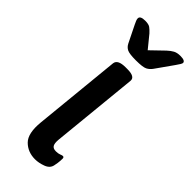

<svg xmlns="http://www.w3.org/2000/svg" viewBox="-239 -751 791 791"><g transform="rotate(45 157.0 -355.5)"><path d="M163 7Q121 7 93.5 -20.5Q66 -48 73 -118L111 -500Q114 -525 159 -525H170Q215 -525 213 -500L175 -119Q173 -96 179 -86.5Q185 -77 201 -77Q214 -77 222.5 -80.5Q231 -84 235 -84Q242 -84 242 -75Q242 -73 241.5 -62Q241 -51 237 -32Q233 -11 209 -2Q185 7 163 7ZM286 -718Q314 -718 314 -705Q314 -699 298 -677L245 -602Q236 -589 222.5 -582Q209 -575 169 -575Q131 -575 118 -581.5Q105 -588 98 -602L61 -677Q57 -685 54.5 -691.5Q52 -698 52 -703Q52 -718 81 -718Q101 -718 110 -711.5Q119 -705 130 -693L174 -639L230 -693Q243 -705 255 -711.5Q267 -718 286 -718Z"/></g></svg>

Font: Asap Semi Expanded Semi Expanded Medium
Style: Italic
Weight: 500
Width: 6
Italic angle: -6°
Designer: Pablo Cosgaya
Foundry: Omnibus-Type
Version: Version 3.001; ttfautohint (v1.8.4.7-5d5b)